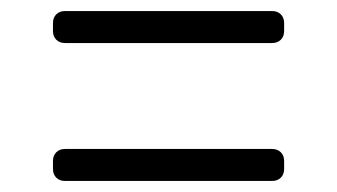

<svg xmlns="http://www.w3.org/2000/svg" viewBox="-20 -474 611 348"><path d="M98 -396Q88 -396 82 -402Q76 -408 76 -418V-432Q76 -442 82 -448Q88 -454 98 -454H473Q483 -454 489 -448Q495 -442 495 -432V-418Q495 -408 489 -402Q483 -396 473 -396ZM98 -146Q88 -146 82 -152Q76 -158 76 -168V-182Q76 -192 82 -198Q88 -204 98 -204H473Q483 -204 489 -198Q495 -192 495 -182V-168Q495 -158 489 -152Q483 -146 473 -146Z"/></svg>

Font: Rubik Light Light
Style: Regular
Weight: 300
Version: Version 2.101